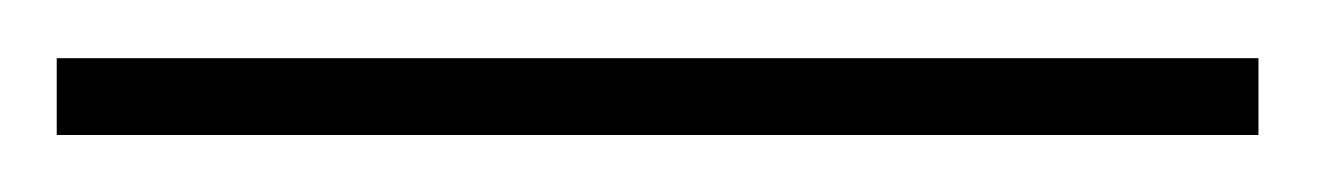

<svg xmlns="http://www.w3.org/2000/svg" viewBox="-20 -20 453 66"><path d="M412.6 26.4H-0.5V0H412.6Z"/></svg>

Font: Heebo Thin
Style: Regular
Weight: 250
Designer: Oded Ezer
Foundry: Ezer Type House
Version: Version 3.100